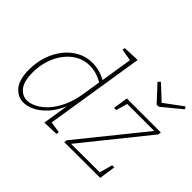

<svg xmlns="http://www.w3.org/2000/svg" viewBox="-153 -1052 1337 1337"><g transform="rotate(45 515.5 -383.0)"><path d="M190 7Q134 7 94.5 -39Q55 -85 55 -185Q55 -256 76 -318Q97 -380 135 -428Q173 -476 224.5 -503Q276 -530 336 -530Q367 -530 399.5 -522Q432 -514 469 -494L506 -727L418 -742L421 -761L543 -766L427 -35L510 -22L507 -2L392 2L422 -188Q392 -120 352 -77Q312 -34 269.5 -13.5Q227 7 190 7ZM196 -21Q228 -21 265.5 -39.5Q303 -58 338.5 -96Q374 -134 402 -193Q430 -252 443 -333L464 -466Q430 -485 398 -494Q366 -503 335 -503Q281 -503 236 -478Q191 -453 157.5 -409.5Q124 -366 105.5 -309Q87 -252 87 -188Q87 -100 119 -60.5Q151 -21 196 -21ZM957 -122 939 -1 586 0 589 -21 974 -498H708L684 -414H663L679 -523H1014L1011 -501L628 -25L909 -26L936 -122ZM1007 -773 1019 -756 878 -640 857 -639 748 -756 765 -773 872 -673Z"/></g></svg>

Font: Bitter ExtraLight
Style: Italic
Weight: 200
Italic angle: -9°
Designer: Sol Matas, and Bitter project Authors
Foundry: Sol Matas
Version: Version 2.001